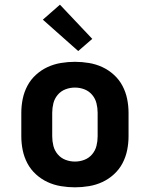

<svg xmlns="http://www.w3.org/2000/svg" viewBox="-20 -792 640 820"><path d="M300 8Q270 8 240 3Q210 -2 183 -14.5Q156 -27 133.5 -47.5Q111 -68 97 -94.5Q83 -121 77 -150.5Q71 -180 71 -210V-310Q71 -340 77 -369.5Q83 -399 97 -425.5Q111 -452 133.5 -472.5Q156 -493 183 -505.5Q210 -518 240 -523Q270 -528 300 -528Q330 -528 360 -523Q390 -518 417 -505.5Q444 -493 466.5 -472.5Q489 -452 503 -425.5Q517 -399 523 -369.5Q529 -340 529 -310V-210Q529 -180 523 -150.5Q517 -121 503 -94.5Q489 -68 466.5 -47.5Q444 -27 417 -14.5Q390 -2 360 3Q330 8 300 8ZM300 -102Q321 -102 340.5 -109.5Q360 -117 373.5 -133Q387 -149 392 -169Q397 -189 397 -210V-310Q397 -331 392 -351Q387 -371 373.5 -387Q360 -403 340.5 -410.5Q321 -418 300 -418Q279 -418 259.5 -410.5Q240 -403 226.5 -387Q213 -371 208 -351Q203 -331 203 -310V-210Q203 -189 208 -169Q213 -149 226.5 -133Q240 -117 259.5 -109.5Q279 -102 300 -102ZM314 -574 163 -708 236 -772 374 -626Z"/></svg>

Font: Iosevka Aile Extrabold
Style: Regular
Weight: 800
Designer: Belleve Invis
Foundry: Belleve Invis
Version: Version 27.3.5; ttfautohint (v1.8.4)